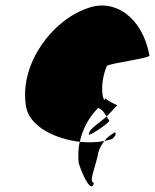

<svg xmlns="http://www.w3.org/2000/svg" viewBox="-20 -564 550 681"><path d="M71 -196C78 -110 189 -69 263 -61C273 -107 296 -149 328 -181C343 -176 350 -164 358 -151C369 -162 382 -175 396 -191C389 -193 351 -212 354 -217C349 -188 328 -257 359 -330C369 -340 519 -358 510 -368C484 -506 384 -570 291 -535C166 -493 52 -341 71 -196ZM263 -61C257 -37 257 -11 259 14C274 62 305 124 313 84C292 84 322 20 329 -24C333 -38 341 -52 350 -64C327 -59 296 -58 263 -61ZM295 -86C306 -86 369 -130 368 -136C364 -141 361 -146 358 -151C327 -122 295 -108 295 -86ZM354 -217V-218ZM350 -64C358 -66 369 -68 378 -71C384 -76 395 -88 388 -95C375 -88 360 -77 350 -64ZM397 -192 396 -191C397 -191 398 -191 397 -190Z"/></svg>

Font: Ampere
Style: SCSuCndIta
Weight: 400
Version: Version 1